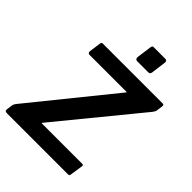

<svg xmlns="http://www.w3.org/2000/svg" viewBox="-265 -1085 1217 1217"><g transform="rotate(45 343.5 -477.0)"><path d="M23 0Q12 0 7.5 -4Q3 -8 4 -18L9 -53Q10 -63 13.5 -70Q17 -77 26 -88L459 -623Q464 -629 464.5 -630.5Q465 -632 457 -632H131Q114 -632 116 -652L127 -731Q129 -738 131 -740Q133 -742 139 -742H677Q689 -742 687 -727L682 -688Q681 -680 678.5 -675Q676 -670 669 -660L226 -119Q218 -111 227 -111H584Q592 -111 594.5 -108.5Q597 -106 596 -99L583 -12Q582 -5 579.5 -2.5Q577 0 568 0H23ZM503 -934 490 -834Q488 -823 483.5 -820Q479 -817 466 -817H375Q363 -817 359 -823.5Q355 -830 356 -839L370 -941Q372 -949 374.5 -951.5Q377 -954 384 -954H490Q496 -954 500.5 -948Q505 -942 503 -934Z"/></g></svg>

Font: Libre Franklin SemiBold
Style: Italic
Weight: 600
Italic angle: -8°
Designer: Pablo Impallari, Rodrigo Fuenzalida, Nhung Nguyen
Foundry: Impallari Type
Version: Version 3.000